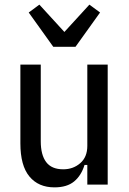

<svg xmlns="http://www.w3.org/2000/svg" viewBox="-20 -797 558 829"><path d="M357 -85H345Q331 -39 300 -13.5Q269 12 215 12Q146 12 107 -35Q68 -82 68 -178V-518H156V-187Q156 -128 179.5 -97Q203 -66 253 -66Q296 -66 326.5 -92.5Q357 -119 357 -167V-518H445V0H357ZM210 -595 104 -743 150 -777 258 -659 366 -777 412 -743 306 -595Z"/></svg>

Font: IBM Plex Sans Cond Text
Style: Regular
Weight: 450
Width: 3
Designer: Mike Abbink, Paul van der Laan, Pieter van Rosmalen
Foundry: Bold Monday
Version: Version 1.3